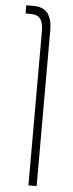

<svg xmlns="http://www.w3.org/2000/svg" viewBox="-57 -616 335 885"><g transform="rotate(5 110.5 -173.0)"><path d="M110 240H148V-479C148 -552 120 -586 62 -586H28V-548H52C94 -548 110 -526 110 -470Z"/></g></svg>

Font: Noto Sans Hebrew Condensed ExtraLight
Style: Regular
Weight: 200
Width: 3
Designer: Monotype Design Team
Foundry: Monotype Imaging Inc.
Version: Version 2.004